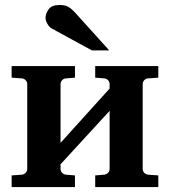

<svg xmlns="http://www.w3.org/2000/svg" viewBox="-20 -754 686 774"><path d="M618.2 0H363.8V-46.9L399.9 -49.8Q409.2 -50.8 415.5 -57.4Q421.9 -64 421.9 -73.2V-307.1L224.1 -91.8V-73.2Q224.1 -64 230.5 -57.4Q236.8 -50.8 246.1 -49.8L282.2 -46.9V0H26.9V-46.9L67.9 -49.8Q77.1 -50.8 83.5 -57.4Q89.8 -64 89.8 -73.2V-415Q89.8 -423.8 83.5 -430.7Q77.1 -437.5 67.9 -438L26.9 -440.9V-487.8H282.2V-440.9L246.1 -438Q236.8 -437.5 230.5 -430.7Q224.1 -423.8 224.1 -415V-178.2L421.9 -397V-415Q421.9 -423.8 415.5 -430.7Q409.2 -437.5 399.9 -438L363.8 -440.9V-487.8H618.2V-440.9L577.1 -438Q567.9 -437.5 561.5 -430.7Q555.2 -423.8 555.2 -415V-73.2Q555.2 -64 561.5 -57.4Q567.9 -50.8 577.1 -49.8L618.2 -46.9ZM420.4 -550.8H350.6L188.5 -639.2Q178.2 -645 170.9 -658.2Q163.6 -671.4 163.6 -681.2Q163.6 -699.2 176 -716.6Q188.5 -733.9 220.7 -733.9Q240.7 -733.9 253.7 -727.3Q266.6 -720.7 283.7 -702.1Z"/></svg>

Font: Charis
Style: Bold
Weight: 700
Designer: Walt Agee, Miriam Martin, Annie Olsen, Victor Gaultney, Lorna Priest, Alan Ward, Bob Hallissy, Martin Hosken, Sharon Cor
Foundry: SIL Global
Version: Version 7.000